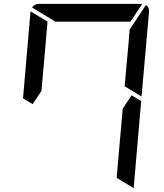

<svg xmlns="http://www.w3.org/2000/svg" viewBox="-20 -1020 856 1001"><path d="M666 -523 716 -493 677 -41Q677 -41 677 -39L588 -93L589 -95V-103L590 -113L599 -218L620 -454ZM741 -994Q759 -982 757 -959L718 -517L630 -570L633 -607L649 -782L656 -866ZM269 -907 147 -981Q161 -1000 184 -1000H720Q720 -1000 722 -1000L660 -907H657H626H490H398ZM139 -959Q139 -959 139 -961L228 -907L227 -905V-895L226 -887L217 -782L199 -578L196 -546L150 -477L100 -507Z"/></svg>

Font: DSEG14 Modern
Style: Italic
Weight: 400
Italic angle: -5°
Designer: Keshikan(Twitter:@keshinomi_88pro)
Version: Version 0.46